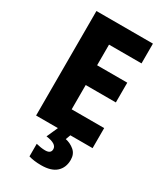

<svg xmlns="http://www.w3.org/2000/svg" viewBox="-232 -805 974 1136"><g transform="rotate(30 255.5 -237.0)"><path d="M462 0H76V-714H462V-579H240V-438H446V-303H240V-137H462ZM385 125Q385 178 351 209Q317 240 248 240Q222 240 200.5 237Q179 234 163 229V143Q178 147 194.5 149.5Q211 152 225 152Q264 152 264 122Q264 85 191 76L225 0H310L298 33Q332 40 358.5 62.5Q385 85 385 125Z"/></g></svg>

Font: Noto Sans SemiCondensed ExtraBold
Style: Regular
Weight: 800
Width: 4
Designer: Monotype Design Team
Foundry: Monotype Imaging Inc.
Version: Version 2.013; ttfautohint (v1.8.4.7-5d5b)